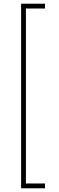

<svg xmlns="http://www.w3.org/2000/svg" viewBox="-20 -852 318 1037"><path d="M94 -832V165H223V139H120V-806H223V-832Z"/></svg>

Font: Noto Sans Devanagari ExtraCondensed Thin
Style: Regular
Weight: 100
Width: 2
Designer: Jelle Bosma - Monotype Design Team
Foundry: Monotype Imaging Inc.
Version: Version 2.004